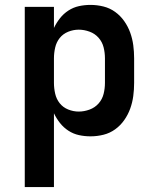

<svg xmlns="http://www.w3.org/2000/svg" viewBox="-20 -548 640 783"><path d="M81 215V-520H200V-434Q210 -455 224.5 -473.5Q239 -492 259 -505Q279 -518 302 -523Q325 -528 349 -528Q376 -528 402 -521.5Q428 -515 449.5 -499.5Q471 -484 486.5 -462Q502 -440 511 -415Q520 -390 523.5 -363.5Q527 -337 527 -310V-210Q527 -183 523.5 -156.5Q520 -130 511 -105Q502 -80 486.5 -58Q471 -36 449.5 -20.5Q428 -5 402 1.5Q376 8 349 8Q325 8 302 3Q279 -2 259 -15Q239 -28 224.5 -46.5Q210 -65 200 -86V215ZM301 -93Q323 -93 345 -101Q367 -109 382 -126Q397 -143 402.5 -165Q408 -187 408 -210V-310Q408 -333 402.5 -355Q397 -377 382 -394Q367 -411 345 -419Q323 -427 301 -427Q279 -427 258 -418.5Q237 -410 223.5 -393Q210 -376 205 -354Q200 -332 200 -310V-210Q200 -188 205 -166Q210 -144 223.5 -127Q237 -110 258 -101.5Q279 -93 301 -93Z"/></svg>

Font: Zed Sans Extended
Style: Bold
Weight: 700
Width: 7
Designer: Belleve Invis
Foundry: Belleve Invis
Version: Version 1.0.0; ttfautohint (v1.8.4)